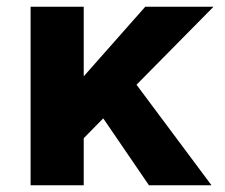

<svg xmlns="http://www.w3.org/2000/svg" viewBox="-20 -551 669 571"><path d="M386 -299 609 0H423L287 -199L229 -140V0H71V-531H229V-324L412 -531H615Z"/></svg>

Font: Our Lexend
Style: Bold
Weight: 700
Designer: Bonnie Shaver-Troup, Thomas Jockin
Foundry: Lexend
Version: Version 1.007